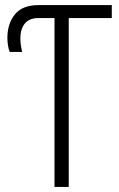

<svg xmlns="http://www.w3.org/2000/svg" viewBox="-20 -734 466 754"><path d="M194 0V-663H130Q95 -663 77.5 -641.5Q60 -620 60 -583Q60 -567 62.5 -552.5Q65 -538 67 -530H18Q14 -540 11.5 -555Q9 -570 9 -585Q9 -641 38.5 -677.5Q68 -714 131 -714H419V-663H250V0Z"/></svg>

Font: Noto Sans Condensed Light
Style: Regular
Weight: 300
Width: 3
Designer: Monotype Design Team
Foundry: Monotype Imaging Inc.
Version: Version 2.013; ttfautohint (v1.8.4.7-5d5b)